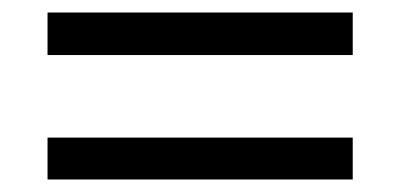

<svg xmlns="http://www.w3.org/2000/svg" viewBox="-20 -441 640 307"><path d="M56 -353V-421H544V-353ZM56 -154V-221H544V-154Z"/></svg>

Font: Nunito Sans Medium
Style: Regular
Weight: 500
Designer: Vernon Adams
Foundry: Vernon Adams
Version: Version 3.101; ttfautohint (v1.8.4.7-5d5b);gftools[0.9.27]